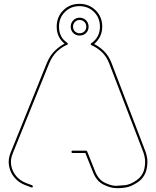

<svg xmlns="http://www.w3.org/2000/svg" viewBox="-20 -969 812 999"><path d="M583 10Q553 9 517.5 -9Q482 -27 464 -73L424 -173H358Q352 -173 352 -179Q352 -185 358 -185H427Q432 -185 434 -180L475 -77Q492 -35 524 -19Q556 -3 583 -2Q603 -3 630 -5.5Q657 -8 689 -30Q711 -45 722.5 -67Q734 -89 735 -123Q736 -137 732 -155Q728 -173 720 -192L549 -637Q534 -676 509.5 -698.5Q485 -721 456 -734Q452 -735 452 -739Q452 -743 455 -744Q500 -775 500 -830Q500 -876 469.5 -906.5Q439 -937 393 -937Q348 -937 317.5 -906.5Q287 -876 287 -830Q287 -775 329 -747Q333 -744 333 -741Q333 -737 329 -736Q301 -724 276.5 -701Q252 -678 235 -637L46 -170Q33 -139 38.5 -108Q44 -77 64 -53Q84 -29 115 -17L147 -5Q151 -3 151 1Q151 5 148 6Q145 7 143 6L111 -6Q77 -19 55 -45.5Q33 -72 27 -106Q21 -140 35 -174L224 -642Q241 -682 266 -705.5Q291 -729 316 -742Q275 -775 275 -830Q275 -881 309 -915Q343 -949 393 -949Q444 -949 478 -915Q512 -881 512 -830Q512 -803 501 -780Q490 -757 470 -740Q496 -727 520.5 -703.5Q545 -680 560 -642L731 -196Q739 -177 743.5 -158Q748 -139 747 -123Q746 -86 732.5 -60.5Q719 -35 694 -19Q660 3 632 7Q604 11 583 10ZM348 -830Q348 -850 361.5 -863.5Q375 -877 394 -877Q414 -877 427.5 -863.5Q441 -850 441 -830Q441 -810 427.5 -797Q414 -784 394 -784Q375 -784 361.5 -797Q348 -810 348 -830ZM360 -830Q360 -815 370 -805.5Q380 -796 394 -796Q409 -796 419 -805.5Q429 -815 429 -830Q429 -845 419 -855Q409 -865 394 -865Q380 -865 370 -855Q360 -845 360 -830Z"/></svg>

Font: Moirai One
Style: Regular
Weight: 400
Designer: Jiyeon Park
Foundry: JAMO
Version: Version 1.000; ttfautohint (v1.8.4.7-5d5b);gftools[0.9.29]